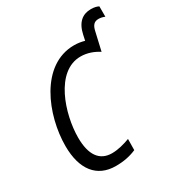

<svg xmlns="http://www.w3.org/2000/svg" viewBox="-202 -987 1038 1124"><g transform="rotate(-30 317.0 -424.5)"><path d="M251 10C305 10 348 1 390 -17L391 -92C350 -77 309 -66 269 -66C186 -66 142 -127 142 -244C142 -402 221 -649 391 -649C437 -649 478 -633 512 -611L540 -733C548 -771 563 -787 592 -787C606 -787 620 -784 634 -778V-848C623 -854 606 -859 582 -859C526 -859 485 -827 469 -752L461 -715C440 -721 417 -725 391 -725C164 -725 53 -446 53 -239C53 -80 124 10 251 10Z"/></g></svg>

Font: Noto Sans Display SemiCondensed
Style: Italic
Weight: 400
Width: 4
Italic angle: -12°
Designer: Monotype Design Team
Foundry: Monotype Imaging Inc.
Version: Version 1.900